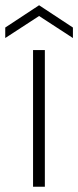

<svg xmlns="http://www.w3.org/2000/svg" viewBox="-54 -712 298 732"><path d="M72 0V-521H117V0ZM-34 -567V-607L95 -692L224 -607V-567L95 -651Z"/></svg>

Font: DM Sans 10pt ExtraLight
Style: Regular
Weight: 250
Version: Version 4.004;gftools[0.9.30]